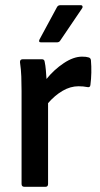

<svg xmlns="http://www.w3.org/2000/svg" viewBox="-20 -719 386 739"><path d="M74 0Q63 0 63 -11V-369Q63 -397 62 -424.5Q61 -452 57 -479Q56 -491 68 -491H141Q151 -491 152 -481Q155 -467 156.5 -449Q158 -431 159 -415Q188 -451 225.5 -476Q263 -501 296 -501Q312 -501 321 -498Q329 -496 330 -487Q332 -464 331.5 -439.5Q331 -415 328 -392Q327 -381 315 -384Q301 -387 282 -387Q251 -387 221 -369.5Q191 -352 165 -322V-11Q165 0 155 0ZM138 -556Q127 -556 132 -567L199 -691Q203 -699 212 -699H291Q296 -699 297.5 -695Q299 -691 296 -687L212 -563Q208 -556 199 -556Z"/></svg>

Font: Sofia Sans Extra Cond
Style: Bold
Weight: 700
Width: 1
Designer: Botio Nikoltchev, Ani Petrova
Foundry: lettersoup
Version: Version 4.100; ttfautohint (v1.8.3)